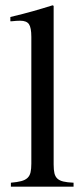

<svg xmlns="http://www.w3.org/2000/svg" viewBox="-20 -703 318 723"><path d="M19 -639Q45 -645 65.5 -650.5Q86 -656 104.5 -661Q123 -666 140.5 -671.5Q158 -677 178 -683L182 -681V-84Q182 -63 185 -50.5Q188 -38 196 -30.5Q204 -23 218.5 -19.5Q233 -16 257 -15V0H21V-15Q45 -17 60 -21Q75 -25 83.5 -33Q92 -41 95 -54Q98 -67 98 -87V-564Q98 -599 89 -612Q80 -625 56 -625Q50 -625 41.5 -624.5Q33 -624 25 -623H19Z"/></svg>

Font: Klingon pIqaD HaSta
Style: Regular
Weight: 400
Width: 0
Designer: Mike Neff (qa'vaj)
Foundry: Mike Neff and Michael Everson
Version: Version 2.003